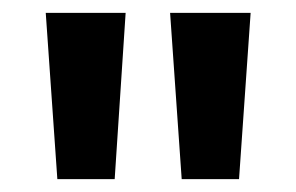

<svg xmlns="http://www.w3.org/2000/svg" viewBox="-20 -734 459 298"><path d="M175 -714 158 -456H69L51 -714ZM369 -714 351 -456H262L244 -714Z"/></svg>

Font: Noto Sans Lao ExtraCondensed SemiBold
Style: Regular
Weight: 600
Width: 2
Designer: Monotype Design Team
Foundry: Monotype Imaging Inc.
Version: Version 2.003; ttfautohint (v1.8.4.7-5d5b)